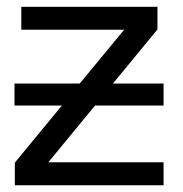

<svg xmlns="http://www.w3.org/2000/svg" viewBox="-20 -548 540 568"><path d="M22.9 -235.8V-300.8H215.8L347.2 -460H43V-527.8H445.8V-460.9L314 -300.8H463.9V-235.8H261.2L123 -67.9H463.9V0H23.9V-66.9L163.1 -235.8Z"/></svg>

Font: Libra Sans Modern
Style: Regular
Weight: 400
Foundry: Stefan Peev, Context Ltd
Version: Version 1.000